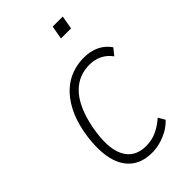

<svg xmlns="http://www.w3.org/2000/svg" viewBox="-214 -757 835 835"><g transform="rotate(-45 203.5 -339.0)"><path d="M202 8Q140 8 102 -25.5Q64 -59 53 -121.5Q42 -184 58 -271Q70 -330 92.5 -372.5Q115 -415 145 -442.5Q175 -470 210.5 -482.5Q246 -495 284 -495Q325 -495 356 -480Q387 -465 407 -436L382 -405Q364 -430 338 -443Q312 -456 280 -456Q248 -456 220 -445Q192 -434 168.5 -410.5Q145 -387 127 -348.5Q109 -310 98 -255Q77 -144 105.5 -87.5Q134 -31 204 -31Q240 -31 270 -45Q300 -59 327 -83L345 -52Q326 -32 302.5 -19Q279 -6 253.5 1Q228 8 202 8ZM273 -624 284 -686H346L335 -624Z"/></g></svg>

Font: Nunito Sans 10pt Condensed ExtraLight
Style: Italic
Weight: 250
Width: 3
Italic angle: -9°
Designer: Vernon Adams
Foundry: Vernon Adams
Version: Version 3.101;gftools[0.9.27]